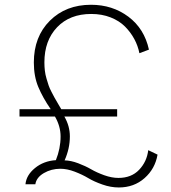

<svg xmlns="http://www.w3.org/2000/svg" viewBox="-20 -784 728 817"><path d="M213.9 -288.1H63V-319.3H195.8Q161.6 -369.1 142.8 -414.3Q124 -459.5 124 -518.1Q124 -627.9 192.1 -695.8Q260.3 -763.7 367.2 -763.7Q458.5 -763.7 526.4 -712.9Q594.2 -662.1 613.8 -572.8L573.2 -557.6Q566.9 -589.4 551.5 -617.9Q536.1 -646.5 512 -670.9Q487.8 -695.3 450.7 -710Q413.6 -724.6 368.2 -724.6Q276.9 -724.6 222.9 -668Q168.9 -611.3 168.9 -518.6Q168.9 -500 170.9 -483.2Q172.9 -466.3 178 -449.2Q183.1 -432.1 186.8 -420.9Q190.4 -409.7 199.5 -392.3Q208.5 -375 212.2 -368.2Q215.8 -361.3 227.1 -342.5Q238.3 -323.7 240.7 -319.3H478.5V-288.1H253.9Q277.3 -247.6 277.3 -203.6Q277.3 -151.9 254.9 -101.6Q281.2 -101.1 312.5 -89.4Q343.8 -77.6 367.7 -63.7Q391.6 -49.8 423.6 -38.3Q455.6 -26.9 483.9 -26.9Q539.1 -26.9 572 -61.5Q605 -96.2 610.8 -145L650.4 -126Q640.1 -65.9 595.2 -26.1Q550.3 13.7 485.4 13.7Q451.2 13.7 415.8 1.2Q380.4 -11.2 355.5 -26.1Q330.6 -41 298.1 -53.5Q265.6 -65.9 236.8 -65.9Q198.2 -65.9 166.5 -47.4Q134.8 -28.8 130.4 0H88.4Q91.8 -38.6 128.7 -68.8Q165.5 -99.1 217.8 -102.5Q237.8 -152.3 237.8 -203.1Q237.8 -246.6 213.9 -288.1Z"/></svg>

Font: Spartan MB Light
Style: Regular
Weight: 300
Designer: Matt Bailey, Mirko Velimirovic
Foundry: Matt Bailey
Version: Version 1.005